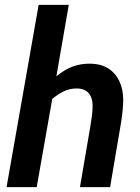

<svg xmlns="http://www.w3.org/2000/svg" viewBox="-20 -770 578 790"><path d="M7 0 139 -750H263L212 -456Q246 -484 278.5 -496Q311 -508 348 -508Q394 -508 424.5 -489Q455 -470 471 -436Q487 -402 487 -359Q487 -345 485 -320.5Q483 -296 478 -265L433 0H309L351 -246Q355 -268 358 -291Q361 -314 361 -335Q361 -368 344.5 -387Q328 -406 296 -406Q267 -406 243 -394.5Q219 -383 195 -363L131 0Z"/></svg>

Font: Cabin VF Beta
Style: Italic
Weight: 400
Italic angle: -7°
Designer: Pablo Impallari
Foundry: Pablo Impallari. http://www.impallari.com Igino Marini. http://www.ikern.com
Version: Version 2.300